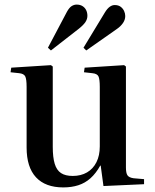

<svg xmlns="http://www.w3.org/2000/svg" viewBox="-20 -803 675 837"><path d="M256 14Q178 14 137 -30Q96 -74 96 -160V-424Q96 -458 90 -470Q84 -482 63 -484L26 -488L29 -508L202 -519L210 -513V-163Q210 -117 218.5 -89Q227 -61 246 -48.5Q265 -36 297 -36Q333 -36 359.5 -51.5Q386 -67 400.5 -96Q415 -125 415 -165V-424Q415 -457 409.5 -469.5Q404 -482 382 -484L346 -488L349 -508L521 -519L529 -513V-73Q529 -49 535.5 -39Q542 -29 562 -26L608 -22V0L431 8L419 -81H417Q398 -47 374.5 -26Q351 -5 321.5 4.5Q292 14 256 14ZM356 -583 344 -595 438 -750Q448 -766 458.5 -773.5Q469 -781 480 -781Q496 -781 506 -773.5Q516 -766 521 -755Q526 -744 526 -733Q526 -717 516 -702.5Q506 -688 490 -677ZM202 -583 189 -595 272 -752Q282 -770 292.5 -776.5Q303 -783 314 -783Q329 -783 339.5 -776.5Q350 -770 355.5 -759Q361 -748 361 -734Q361 -720 352.5 -707Q344 -694 324 -678Z"/></svg>

Font: Literata 60pt Medium
Style: Regular
Weight: 500
Designer: Latin by Veronika Burian and Jose Scaglione. Greek by Irene Vlachou. Cyrillic by Vera Evstafieva.
Foundry: TypeTogether
Version: Version 3.103;gftools[0.9.29]